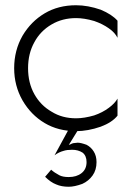

<svg xmlns="http://www.w3.org/2000/svg" viewBox="-20 -490 522 732"><path d="M111 -131Q87 -174 87 -230Q87 -286 111 -329Q134 -372 177 -397Q218 -421 270 -421Q301 -421 339 -410Q371 -399 395 -382Q418 -366 428 -346V-411Q407 -435 364 -453Q315 -470 270 -470Q202 -470 150 -439Q98 -408 66 -354Q34 -298 34 -230Q34 -163 66 -107Q98 -52 150 -21Q202 10 270 10Q315 10 364 -7Q407 -23 428 -49V-114Q418 -96 395 -79Q371 -61 339 -50Q301 -39 270 -39Q217 -39 177 -64Q135 -88 111 -131ZM243 62 242 63 302 -34H262L188 102Q204 90 223 85Q235 81 255 81Q278 81 295 92Q310 104 310 128Q310 155 291 170Q272 185 242 185Q219 185 206 178Q187 168 175 157L152 184Q173 205 194 213Q214 222 242 222Q264 222 294 211Q318 200 333 179Q348 158 348 128Q348 104 337 87Q327 71 310 62Q288 54 276 54L258 56Q257 57 256 57Q255 57 254.5 57.5Q254 58 253 58L249 60Q248 61 246 61Q245 62 243 62Z"/></svg>

Font: NM-font
Style: Light
Weight: 500
Designer: ""
Foundry: ""
Version: ""